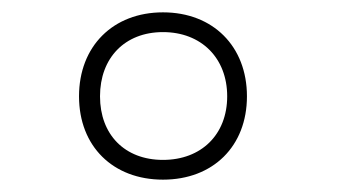

<svg xmlns="http://www.w3.org/2000/svg" viewBox="-20 -720 570 311"><path d="M108 -564C108 -483 163 -429 244 -429C325 -429 380 -483 380 -564C380 -645 325 -700 244 -700C163 -700 108 -645 108 -564ZM142 -564C142 -626 182 -668 244 -668C306 -668 348 -626 348 -564C348 -502 306 -461 244 -461C182 -461 142 -502 142 -564Z"/></svg>

Font: TitilliumText22L
Style: 1 wt
Weight: 100
Designer: Campivisivi
Foundry: Campivisivi
Version: 1.000